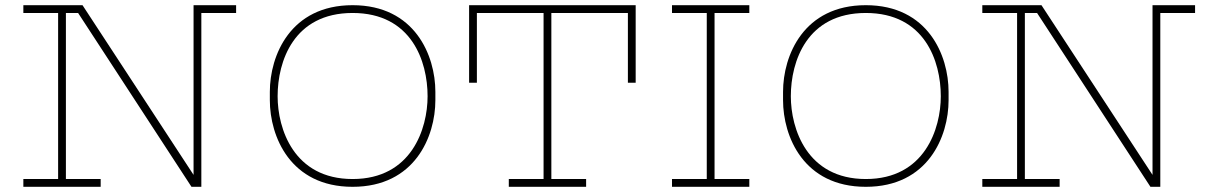

<svg xmlns="http://www.w3.org/2000/svg" viewBox="-20 -720 4696 740"><path d="M890 -700H726V-46L298 -700H70V-670H204V-30H70V0H368V-30H234V-670H281L718 0H756V-670H890Z M1658 -366C1658 -506 1579 -700 1339 -700C1099 -700 1020 -506 1020 -366V-334C1020 -194 1099 0 1339 0C1579 0 1658 -194 1658 -334ZM1339 -30C1112 -30 1050 -224 1050 -349C1050 -484 1112 -670 1339 -670C1566 -670 1628 -484 1628 -349C1628 -224 1566 -30 1339 -30Z M1788 -700V-401H1818V-670H2075V-30H1941V0H2239V-30H2105V-670H2400V-401H2430V-700Z M2868 -670V-700H2570V-670H2704V-30H2570V0H2868V-30H2734V-670Z M3636 -366C3636 -506 3557 -700 3317 -700C3077 -700 2998 -506 2998 -366V-334C2998 -194 3077 0 3317 0C3557 0 3636 -194 3636 -334ZM3317 -30C3090 -30 3028 -224 3028 -349C3028 -484 3090 -670 3317 -670C3544 -670 3606 -484 3606 -349C3606 -224 3544 -30 3317 -30Z M4586 -700H4422V-46L3994 -700H3766V-670H3900V-30H3766V0H4064V-30H3930V-670H3977L4414 0H4452V-670H4586Z"/></svg>

Font: Space Cowgirl Thin
Style: Regular
Weight: 100
Designer: Valery Marier
Foundry: Valery Marier
Version: Version 1.000;hotconv 1.0.109;makeotfexe 2.5.65596